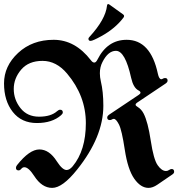

<svg xmlns="http://www.w3.org/2000/svg" viewBox="-52 -914 888 944"><path d="M0 0ZM382.8 -723.6Q382.8 -727.1 387.7 -732.4Q466.8 -818.4 474.1 -885.7Q475.1 -894 480 -894Q482.9 -894 487.3 -890.6L553.2 -843.3Q558.1 -839.8 558.1 -835.7Q558.1 -831.5 555.2 -827.6Q515.1 -774.4 447.3 -736.8Q403.8 -712.9 393.6 -712.9Q382.8 -712.9 382.8 -723.6ZM395 -617.7Q403.3 -606.4 411.6 -606.4Q419.9 -606.4 427.2 -621.1Q476.1 -718.3 570.8 -718.3Q688.5 -718.3 724.1 -551.8Q730 -524.4 741.2 -524.4Q744.6 -524.4 749 -527.3Q753.4 -530.3 759.8 -530.3Q772 -530.3 772 -517.6Q772 -509.8 761.7 -502.9L621.1 -408.7Q614.7 -404.3 614.7 -398.9Q614.7 -394 625.5 -387.7Q643.1 -377 654.3 -355.5Q675.3 -314.5 689.2 -222.4Q703.1 -130.4 723.1 -101.8Q743.2 -73.2 764.2 -73.2Q772 -73.2 779.1 -78.1Q786.1 -83 792 -83Q804.2 -83 804.2 -69.3Q804.2 -62.5 795.9 -56.6L721.7 -5.9Q698.7 9.8 678.2 9.8Q639.6 9.8 607.9 -35.6Q576.2 -81.1 561.5 -178Q546.9 -274.9 532.7 -302.2Q518.6 -329.6 507.8 -329.6Q502.9 -329.6 498.5 -326.7Q494.1 -323.7 487.8 -323.7Q475.1 -323.7 475.1 -336.4Q475.1 -343.8 485.8 -351.1L630.4 -447.8Q638.7 -453.1 638.7 -458.7Q638.7 -464.4 628.4 -469.7Q603.5 -482.9 592.8 -531.2Q563.5 -664.1 518.1 -664.1Q479.5 -664.1 451.7 -608.9Q439 -584.5 439 -553.7Q439 -534.7 443.8 -514.2Q456.1 -462.9 456.1 -394Q456.1 -241.2 327.1 -80.1Q255.4 9.8 204.6 9.8Q153.8 9.8 116.2 -48.8Q88.4 -91.8 67.9 -91.8Q59.1 -91.8 52.7 -84Q46.4 -76.2 39.6 -76.2Q26.4 -76.2 26.4 -88.9Q26.4 -95.2 31.7 -102.1Q92.8 -179.2 141.6 -179.2Q190.4 -179.2 227.5 -120.6Q254.9 -78.1 275.4 -78.1Q290 -78.1 305.2 -96.2Q370.1 -174.3 370.1 -308.6Q370.1 -442.9 277.8 -552.2Q225.1 -614.7 157 -614.7Q88.9 -614.7 52.2 -571.8Q15.6 -528.8 15.6 -476.6Q15.6 -424.3 48.8 -382.3Q82 -340.3 140.1 -340.3Q198.2 -340.3 228.5 -367.2Q236.8 -374.5 243.2 -374.5Q256.8 -374.5 256.8 -361.3Q256.8 -355 248.5 -347.7Q204.6 -309.1 129.2 -309.1Q53.7 -309.1 10.7 -363.8Q-32.2 -418.5 -32.2 -503.9Q-32.2 -589.4 37.1 -653.8Q106.4 -718.3 211.9 -718.3Q317.4 -718.3 395 -617.7Z"/></svg>

Font: UnifrakturMaguntia
Style: Book
Weight: 400
Designer: j. 'mach' wust, Gerrit Ansmann, Georg Duffner, based on a font by Peter Wiegel, original typeface by Carl Albert Fahrenw
Version: Version 2017-03-19